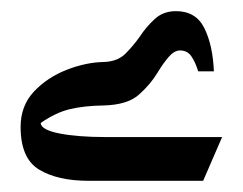

<svg xmlns="http://www.w3.org/2000/svg" viewBox="-20 -1053 431 341"><path d="M164.6 -942.9Q189 -943.8 202.9 -957.8Q216.8 -971.7 228.5 -988.3Q239.7 -1005.4 254.9 -1019.3Q270 -1033.2 292.5 -1033.2Q328.1 -1033.2 343 -1002.9Q357.9 -972.7 359.9 -926.3H332Q326.7 -943.4 319.6 -953.4Q312.5 -963.4 299.8 -963.4Q289.6 -963.4 279.8 -952.1Q270 -940.9 260.3 -924.8Q247.1 -902.8 226.6 -884.8Q206.1 -866.7 164.1 -865.7Q129.4 -865.2 104 -859.1Q78.6 -853 52.2 -834.5Q53.2 -822.3 85.9 -815.9Q118.7 -809.6 167 -809.6H374.5L340.8 -731.9H137.2Q82.5 -731.9 49.6 -751.7Q16.6 -771.5 16.6 -827.6Q16.6 -865.2 40.3 -890.4Q64 -915.5 98.4 -929Q132.8 -942.4 164.6 -942.9Z"/></svg>

Font: Pinar DS1 ExtraBold
Style: Regular
Weight: 800
Designer: Amin Abedi
Version: Version 3.000